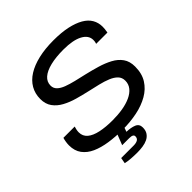

<svg xmlns="http://www.w3.org/2000/svg" viewBox="-227 -866 1215 1215"><g transform="rotate(-45 380.0 -259.0)"><path d="M350 12Q285 12 228.5 3.5Q172 -5 129.5 -24Q87 -43 62.5 -76Q38 -109 38 -158Q38 -172 40.5 -188Q43 -204 47 -217H148Q145 -208 142.5 -196Q140 -184 140 -173Q140 -138 165.5 -116.5Q191 -95 237.5 -85Q284 -75 346 -75Q394 -75 436 -82Q478 -89 510.5 -104Q543 -119 561.5 -142Q580 -165 580 -196Q580 -224 562 -242.5Q544 -261 513.5 -273.5Q483 -286 445.5 -295Q408 -304 368 -313Q324 -323 279.5 -335.5Q235 -348 198 -368Q161 -388 139 -418.5Q117 -449 117 -494Q117 -542 139 -580Q161 -618 202.5 -644Q244 -670 303.5 -684Q363 -698 438 -698Q510 -698 562.5 -686.5Q615 -675 650.5 -654.5Q686 -634 703 -604.5Q720 -575 720 -539Q720 -530 719 -519Q718 -508 715 -491H614Q618 -503 618.5 -510Q619 -517 619 -521Q619 -563 573 -587.5Q527 -612 442 -612Q374 -612 325 -600Q276 -588 249.5 -565Q223 -542 223 -508Q223 -484 240 -467.5Q257 -451 286.5 -440Q316 -429 353 -420Q390 -411 430 -402Q477 -391 522.5 -377.5Q568 -364 605.5 -344Q643 -324 665 -293Q687 -262 687 -215Q687 -153 660 -110Q633 -67 586 -40Q539 -13 478 -0.5Q417 12 350 12ZM313 180Q286 180 257.5 178Q229 176 208 171L215 132H326Q350 132 363 124Q376 116 376 98Q376 89 367.5 84Q359 79 339 79H277L314 -16H375L356 38Q395 39 422 50Q449 61 449 92Q449 119 437 136.5Q425 154 405.5 163.5Q386 173 361.5 176.5Q337 180 313 180Z"/></g></svg>

Font: Archivo SemiExpanded
Style: Italic
Weight: 400
Width: 6
Italic angle: -10°
Designer: Hector Gatti
Foundry: Omnibus-Type
Version: Version 2.001